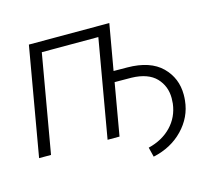

<svg xmlns="http://www.w3.org/2000/svg" viewBox="-96 -649 1023 903"><g transform="rotate(-15 415.5 -197.5)"><path d="M506.8 -528.3H115.2L23.4 0H81.5L164.6 -478H439.9L356.9 0H415L459 -253.4L541 -252.9C595.2 -251.5 634.8 -236.8 660.6 -210C686 -183.1 698.7 -150.4 698.7 -111.3C698.7 -103 698.2 -94.2 697.3 -85C691.9 -42 674.8 -5.4 646 24.4C617.2 54.2 580.1 74.7 534.2 85.9L545.9 132.8C604.5 120.1 652.8 94.2 690.9 54.7C729 15.1 751 -30.8 756.3 -84C757.3 -93.8 757.8 -103 757.8 -112.3C757.8 -166.5 739.3 -211.4 702.1 -248.5C664.6 -285.2 608.9 -304.2 534.2 -304.7L467.8 -305.2Z"/></g></svg>

Font: Roboto Light
Style: Italic
Weight: 300
Italic angle: -12°
Designer: Google
Version: Version 2.137; 2017